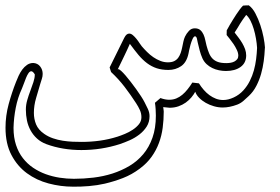

<svg xmlns="http://www.w3.org/2000/svg" viewBox="-20 -411 1040 714"><path d="M964.8 -229.5Q963.9 -207.5 960.7 -183.6Q957.5 -159.7 950.9 -136.2Q944.3 -112.8 933.3 -91.6Q922.4 -70.3 905.3 -54.2Q896 -45.4 885.5 -36.1Q875 -26.9 862.3 -22Q833.5 -11.2 808.1 -11.2Q792 -11.2 775.6 -15.9Q759.3 -20.5 745.1 -28.6Q731 -36.6 720.5 -47.4Q710 -58.1 706.1 -69.8Q700.7 -59.6 691.7 -48.8Q682.6 -38.1 670.7 -29.5Q658.7 -21 643.6 -15.6Q628.4 -10.3 610.8 -10.3L586.9 -12.7Q587.9 -4.9 588.4 -1.7Q588.9 1.5 588.9 3.9Q588.9 34.7 585 64.2Q581.1 93.8 571 120.8Q561 147.9 543.7 172.1Q526.4 196.3 499.5 216.3Q470.2 238.3 437.5 251Q404.8 263.7 369.6 272Q342.3 278.3 310.8 281Q279.3 283.7 251.5 283.2Q205.6 283.2 160.6 271.2Q115.7 259.3 80.1 233.2Q44.4 207 22.5 165.3Q0.5 123.5 0.5 64Q0.5 19.5 12.2 -23.7Q23.9 -66.9 39.6 -106.4Q43.5 -116.7 49.1 -128.9Q54.7 -141.1 62.5 -151.9Q70.3 -162.6 80.6 -169.7Q90.8 -176.8 104 -176.8Q120.1 -175.8 129.4 -163.8Q138.7 -151.9 138.7 -136.2Q138.7 -126.5 135.5 -117.4Q132.3 -108.4 129.9 -99.6Q122.6 -74.7 114.3 -46.6Q106 -18.6 106 8.8Q106 31.7 114.3 51.8Q122.6 71.8 144.5 86.9Q159.2 97.2 177 103.3Q194.8 109.4 213.4 112.3Q231.9 115.2 250 116Q268.1 116.7 284.2 116.7Q317.9 116.7 351.3 112.1Q384.8 107.4 417 97.2Q429.2 93.3 444.6 86.9Q460 80.6 473.6 71.5Q487.3 62.5 496.6 51Q505.9 39.6 505.9 24.9Q505.9 10.7 500.2 -1.7Q494.6 -14.2 486.3 -26.9Q465.8 -58.6 443.4 -87.9Q420.9 -117.2 393.1 -143.1Q391.6 -147 390.4 -151.4Q389.2 -155.8 387.7 -160.2L441.9 -270Q446.3 -278.8 450.9 -282.5Q455.6 -286.1 460.4 -286.1Q467.3 -286.1 474.1 -280.3Q481 -274.4 487.3 -266.6Q493.7 -258.8 498.8 -250.7Q503.9 -242.7 507.3 -238.8Q516.1 -228.5 526.9 -217.8Q537.6 -207 550 -198.5Q562.5 -189.9 576.2 -184.6Q589.8 -179.2 604.5 -179.2Q618.7 -179.2 627.9 -183.8Q637.2 -188.5 642.8 -196.3Q648.4 -204.1 651.9 -214.1Q655.3 -224.1 657.5 -234.9Q659.7 -245.6 661.9 -256.1Q664.1 -266.6 668 -274.9Q673.3 -286.1 682.4 -295.9Q691.4 -305.7 704.1 -305.7Q717.3 -305.7 724.9 -299.1Q732.4 -292.5 736.8 -282.7Q741.2 -272.9 743.4 -261.7Q745.6 -250.5 748 -241.7Q752.4 -225.1 757.6 -212.9Q762.7 -200.7 770.8 -192.6Q778.8 -184.6 791 -180.4Q803.2 -176.3 821.8 -176.3Q830.1 -176.3 838.1 -177.7Q846.2 -179.2 852.3 -182.6Q858.4 -186 862.3 -191.2Q866.2 -196.3 866.2 -204.1Q866.2 -213.9 860.8 -225.3Q855.5 -236.8 848.4 -247.3Q841.3 -257.8 834 -266.8Q826.7 -275.9 822.8 -280.8Q822.8 -285.2 823 -289.6Q823.2 -293.9 823.2 -298.3Q823.7 -298.8 826.7 -304.4Q829.6 -310.1 834.5 -318.4Q839.4 -326.7 845.7 -336.9Q852.1 -347.2 858.6 -357.2Q865.2 -367.2 871.8 -376Q878.4 -384.8 883.8 -390.1Q889.2 -390.6 894.5 -390.9Q899.9 -391.1 905.3 -391.1Q919.4 -380.9 929.9 -360.8Q940.4 -340.8 948 -318.1Q955.6 -295.4 960 -272.7Q964.4 -250 965.3 -234.4ZM936 -232.9Q935.1 -249 931.9 -267.6Q928.7 -286.1 923.6 -303.2Q918.5 -320.3 911.4 -334.2Q904.3 -348.1 895.5 -355.5Q888.2 -345.7 882.8 -338.1Q877.4 -330.6 873 -323.2Q868.7 -315.9 864 -308.1Q859.4 -300.3 852.5 -290Q859.4 -281.2 866.9 -271.2Q874.5 -261.2 880.9 -250.5Q887.2 -239.7 891.4 -228.3Q895.5 -216.8 895.5 -205.1Q895.5 -177.2 874.8 -162.1Q854 -147 820.3 -147Q807.1 -147 794.2 -149.7Q781.2 -152.3 769.5 -158Q757.8 -163.6 748.3 -172.4Q738.8 -181.2 732.9 -193.8Q726.6 -208 722.7 -222.9Q718.8 -237.8 715.3 -252.9Q713.9 -259.8 712.2 -267.8Q710.4 -275.9 702.6 -277.3Q704.6 -276.9 708.5 -274.9Q707 -274.9 705.1 -275.9Q700.2 -275.4 695.8 -265.4Q691.4 -255.4 688.2 -243.9Q685.1 -232.4 683.1 -222.9Q681.2 -213.4 681.2 -212.9Q674.3 -179.2 653.6 -165Q632.8 -150.9 606.4 -150.9Q582 -150.9 562.7 -157.2Q543.5 -163.6 526.9 -176Q510.3 -188.5 495.1 -206.5Q480 -224.6 462.9 -248Q457.5 -235.8 452.9 -225.8Q448.2 -215.8 443.1 -205.1Q438 -194.3 431.9 -181.9Q425.8 -169.4 417.5 -152.3Q418.5 -153.8 419.9 -153.8Q423.3 -153.8 430.4 -147.5Q437.5 -141.1 446.8 -130.4Q456.1 -119.6 466.3 -106.4Q476.6 -93.3 486.3 -79.6Q496.1 -65.9 504.4 -53.2Q512.7 -40.5 517.6 -30.8Q523.4 -19.5 529.8 -6.1Q536.1 7.3 536.1 21Q536.1 43 525.4 59.8Q514.6 76.7 498 89.4Q481.4 102.1 462.2 110.6Q442.9 119.1 425.3 125Q392.1 135.7 356 141.4Q319.8 147 282.7 147Q248.5 147 215.6 141.6Q182.6 136.2 152.3 125Q131.8 117.2 117.4 104Q103 90.8 93.8 74Q84.5 57.1 80.3 37.4Q76.2 17.6 76.2 -3.4Q76.2 -21 81.3 -38.8Q86.4 -56.6 92.8 -73.2Q99.1 -89.8 104.2 -105.5Q109.4 -121.1 109.4 -134.3Q102.5 -146 96.2 -146Q90.8 -146 85.9 -138.9Q81.1 -131.8 76.9 -121.6Q72.8 -111.3 68.8 -100.3Q64.9 -89.4 61.5 -81.5Q45.9 -47.9 38.6 -10.3Q31.2 27.3 30.3 64.5Q30.3 100.1 39.6 128.2Q48.8 156.2 65.2 177.2Q81.5 198.2 103.3 212.9Q125 227.5 149.9 236.6Q174.8 245.6 201.7 249.8Q228.5 253.9 254.9 253.9Q291 253.9 327.6 249.5Q364.3 245.1 397.9 234.4Q431.6 223.6 461.2 206.1Q490.7 188.5 512.7 162.4Q534.7 136.2 547.1 100.8Q559.6 65.4 559.6 19Q559.6 7.3 558.8 -4.6Q558.1 -16.6 556.2 -28.8L576.7 -46.4Q593.8 -40 609.4 -40Q623.5 -40 635.5 -44.9Q647.5 -49.8 658 -58.6Q668.5 -67.4 677.7 -79.1Q687 -90.8 695.3 -104Q701.7 -103 707.5 -102.5Q713.4 -102.1 719.7 -101.1Q728 -87.9 737.8 -76.7Q747.6 -65.4 759 -57.1Q770.5 -48.8 783.2 -43.9Q795.9 -39.1 810.1 -39.1Q828.6 -39.1 849.1 -48.6Q869.6 -58.1 884.8 -74.7Q899.4 -90.8 908.9 -109.9Q918.5 -128.9 924.1 -149.2Q929.7 -169.4 932.4 -190.7Q935.1 -211.9 936 -232.9Z"/></svg>

Font: XB Kayhan Pook
Style: Regular
Weight: 700
Designer: Behnam
Foundry: Irmug
Version: Version 7.300 2009